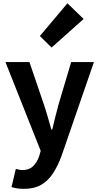

<svg xmlns="http://www.w3.org/2000/svg" viewBox="-20 -944 614 1188"><path d="M127.8 224.5Q103.1 224.5 85.2 221.5Q67.3 218.5 51.1 213.5L78 100.9Q86 102.6 96.5 105.5Q106.9 108.4 117.3 108.4Q160.3 108.4 185 84.2Q209.6 60 222.2 22.8L231.8 -10.6L13.8 -559.8H162.2L250.7 -300Q263.7 -262.1 275 -222.2Q286.2 -182.3 298 -141.9H303Q312.1 -181.5 322.4 -221.4Q332.7 -261.3 342.9 -300L420.3 -559.8H561.1L362 17.1Q338.1 83 307.3 129.4Q276.5 175.8 233.7 200.2Q191 224.5 127.8 224.5ZM299.1 -649.7 226.7 -721.2 397.4 -923.7 497.4 -826.6Z"/></svg>

Font: Noto Sans JP
Style: Regular
Weight: 100
Designer: Ryoko NISHIZUKA 西塚涼子 (kana, bopomofo & ideographs); Paul D. Hunt (Latin, Greek & Cyrillic); Sandoll Communications 산돌커뮤니
Foundry: Adobe
Version: Version 2.004;hotconv 1.0.118;makeotfexe 2.5.65603